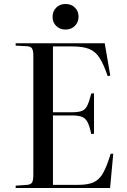

<svg xmlns="http://www.w3.org/2000/svg" viewBox="-20 -948 641 968"><path d="M59 0V-12L117 -16Q136 -18 142 -28.5Q148 -39 148 -67V-668Q148 -693 141.5 -703.5Q135 -714 115 -715L59 -718V-730H508L536 -567L523 -564Q503 -623 482.5 -655.5Q462 -688 430 -701Q398 -714 345 -714H247V-382H342Q375 -382 392.5 -388.5Q410 -395 420 -415.5Q430 -436 440 -476L454 -478V-274L440 -272Q432 -311 422 -331Q412 -351 394 -358.5Q376 -366 342 -366H247V-16H374Q423 -16 452 -29Q481 -42 500 -76Q519 -110 538 -173H551L535 0ZM310 -799Q282 -799 263.5 -817Q245 -835 245 -863Q245 -891 263.5 -909.5Q282 -928 310 -928Q339 -928 357.5 -910Q376 -892 376 -864Q376 -836 357.5 -817.5Q339 -799 310 -799Z"/></svg>

Font: Display Regular
Style: Regular
Weight: 400
Designer: Latin by Veronika Burian and Jose Scaglione. Greek by Irene Vlachou. Cyrillic by Vera Evstafieva.
Foundry: TypeTogether
Version: Version 3.002